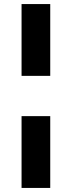

<svg xmlns="http://www.w3.org/2000/svg" viewBox="-20 -763 353 944"><path d="M86 -390V-743H227V-390ZM86 161V-192H227V161Z"/></svg>

Font: Saira SemiExpanded
Style: Bold
Weight: 700
Width: 6
Designer: Hector Gatti with collaboration of the Omnibus-Type team
Foundry: Omnibus-Type
Version: Version 1.101